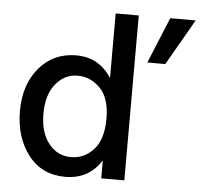

<svg xmlns="http://www.w3.org/2000/svg" viewBox="-51 -760 858 820"><g transform="rotate(5 377.5 -350.0)"><path d="M646 -707H755L642 -510H565ZM412 -707H511V0H412V-77Q359 7 258 7Q157 7 99 -68.5Q41 -144 41 -257Q41 -370 102 -442Q163 -514 260.5 -514Q358 -514 412 -430ZM142 -254Q142 -173 179.5 -126Q217 -79 274.5 -79Q332 -79 372 -123Q412 -167 412 -255.5Q412 -344 370.5 -386Q329 -428 273.5 -428Q218 -428 180 -381.5Q142 -335 142 -254Z"/></g></svg>

Font: Hind Medium
Style: Regular
Weight: 500
Designer: Manushi Parikh, Satya Rajpurohit
Foundry: Indian Type Foundry
Version: Version 1.201;PS 1.0;hotconv 1.0.78;makeotf.lib2.5.61930; tt